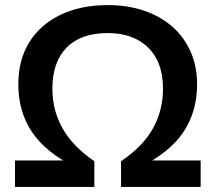

<svg xmlns="http://www.w3.org/2000/svg" viewBox="-20 -735 847 755"><path d="M39 0V-104H278V-77Q160 -135 106 -215.5Q52 -296 52 -403Q52 -500 95.5 -569.5Q139 -639 218.5 -677Q298 -715 404 -715Q481 -715 545 -693.5Q609 -672 656 -631.5Q703 -591 729 -533Q755 -475 755 -403Q755 -296 701 -215.5Q647 -135 529 -77V-104H769V0H456V-101Q543 -160 582 -231Q621 -302 621 -386Q621 -491 562.5 -548Q504 -605 404 -605Q298 -605 242 -548Q186 -491 186 -386Q186 -302 225.5 -231Q265 -160 351 -101V0Z"/></svg>

Font: Mulish ExtraLight
Style: Regular
Weight: 200
Designer: Vernon Adams
Foundry: Vernon Adams
Version: Version 3.603